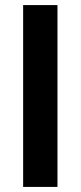

<svg xmlns="http://www.w3.org/2000/svg" viewBox="-20 -735 317 755"><path d="M206 0H71V-715H206Z"/></svg>

Font: Wix Madefor Display
Style: Bold
Weight: 700
Designer: Dalton Maag Ltd
Foundry: Dalton Maag Ltd
Version: Version 3.100